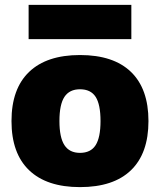

<svg xmlns="http://www.w3.org/2000/svg" viewBox="-20 -755 654 785"><path d="M307 10Q171 10 99 -59Q27 -128 27 -260Q27 -392 99 -461Q171 -530 307 -530Q444 -530 515.5 -461Q587 -392 587 -260Q587 -128 515.5 -59Q444 10 307 10ZM307 -130Q351 -130 371 -161.5Q391 -193 391 -260Q391 -328 371 -359Q351 -390 307 -390Q264 -390 243.5 -359Q223 -328 223 -260Q223 -193 243.5 -161.5Q264 -130 307 -130ZM97 -595V-735H517V-595Z"/></svg>

Font: M PLUS 1 Black
Style: Regular
Weight: 900
Designer: Coji Morishita
Foundry: UNDERFOREST DESIGN
Version: Version 1.001